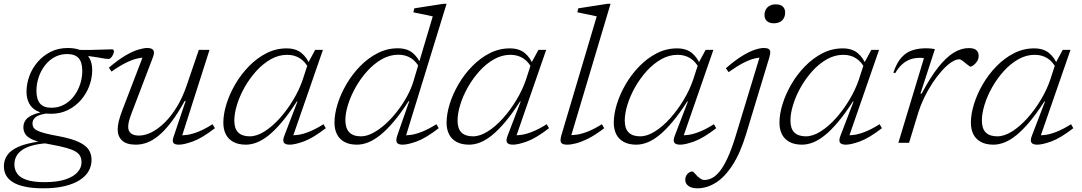

<svg xmlns="http://www.w3.org/2000/svg" viewBox="-74 -754 5712 1014"><path d="M500 -442.5Q492.5 -442.5 483.5 -443.8Q474.5 -445 462.5 -447.2Q450.5 -449.5 434.2 -452.2Q418 -455 396 -457.5Q374 -460 344 -461.5L321.5 -491.5Q363.5 -489.5 401.8 -490.2Q440 -491 470 -492.2Q500 -493.5 517.5 -493.5Q522.5 -493.5 525 -490.8Q527.5 -488 527.5 -483Q527.5 -476.5 524.8 -469.5Q522 -462.5 517.8 -456.2Q513.5 -450 508.8 -446.2Q504 -442.5 500 -442.5ZM198 -185Q228 -185 253.2 -196Q278.5 -207 298.2 -226Q318 -245 332 -270Q346 -295 353.2 -323Q360.5 -351 360.5 -380Q360.5 -425 341.2 -446.8Q322 -468.5 281 -468.5Q251 -468.5 225.8 -457.8Q200.5 -447 180.8 -427.8Q161 -408.5 147 -383.8Q133 -359 125.8 -330.8Q118.5 -302.5 118.5 -274Q118.5 -229 137.8 -206.8Q157 -184.5 198 -185ZM284 -500.5Q329 -500.5 357.5 -485.8Q386 -471 399.5 -445Q413 -419 413 -384.5Q413 -342 397.8 -300.8Q382.5 -259.5 353.8 -226.2Q325 -193 285 -173Q245 -153 195 -153Q150 -153 121.5 -167.8Q93 -182.5 79.5 -208.8Q66 -235 66 -269Q66 -311.5 81.2 -352.8Q96.5 -394 125.2 -427.2Q154 -460.5 194 -480.5Q234 -500.5 284 -500.5ZM155 240.5Q99 240.5 59.5 232.2Q20 224 -5 208.8Q-30 193.5 -41.8 172Q-53.5 150.5 -53.5 124.5Q-53.5 92 -36 66Q-18.5 40 22.8 21.5Q64 3 135 -7L157.5 -19.5L203.5 1Q147 2.5 108.5 11.5Q70 20.5 46.5 35.8Q23 51 12.5 71Q2 91 2 114.5Q2 142 17 163.2Q32 184.5 67.2 196.2Q102.5 208 162 208Q227.5 208 270.8 193.8Q314 179.5 335.2 155.8Q356.5 132 356.5 104Q356.5 85.5 350 71.8Q343.5 58 326.5 47.2Q309.5 36.5 278 27.5Q246.5 18.5 197 9.5Q133 -1.5 101.5 -15.2Q70 -29 59.8 -45.5Q49.5 -62 49.5 -81.5Q49.5 -105 63 -122Q76.5 -139 105.8 -150.2Q135 -161.5 181.5 -167.5L185 -156.5Q134 -150.5 115.8 -136.5Q97.5 -122.5 97.5 -102Q97.5 -90 102.8 -81Q108 -72 122.5 -64.5Q137 -57 164.8 -49.8Q192.5 -42.5 237.5 -34.5Q305 -21.5 342.5 -3.8Q380 14 394.8 37.2Q409.5 60.5 409.5 90.5Q409.5 122.5 394 149.8Q378.5 177 346.8 197.2Q315 217.5 267.2 229Q219.5 240.5 155 240.5Z M842.5 -31 906.5 -221H901.5Q864.5 -154 830.2 -109Q796 -64 764.2 -38Q732.5 -12 702.8 -1Q673 10 644 10Q594 10 570.8 -11.8Q547.5 -33.5 547.5 -70.5Q547.5 -89.5 553.2 -113.5Q559 -137.5 572 -172L686 -469L698 -449.5Q677.5 -451 651 -445Q624.5 -439 591 -422.5Q557.5 -406 515 -376L501 -396.5Q549.5 -438 588 -460.5Q626.5 -483 655.8 -491.8Q685 -500.5 704 -500.5Q728 -500.5 735.8 -488.8Q743.5 -477 733 -450L619 -151Q611.5 -131 607.2 -114.2Q603 -97.5 603 -84.5Q603 -61.5 617.5 -49.8Q632 -38 660 -38Q692 -38 726.8 -55.5Q761.5 -73 796 -107Q830.5 -141 860.5 -190.2Q890.5 -239.5 912 -303L976 -490.5H1032.5L882 -19.5L868.5 -40Q889 -38 915 -41.8Q941 -45.5 974.2 -58.8Q1007.5 -72 1048.5 -98L1061 -77Q993 -24.5 945.2 -7.2Q897.5 10 871 10Q848 10 841.5 0.5Q835 -9 842.5 -31Z M1428 -38 1497 -218H1493.5Q1452 -153.5 1415.2 -110Q1378.5 -66.5 1345.8 -40Q1313 -13.5 1283 -1.8Q1253 10 1224.5 10Q1185.5 10 1158.8 -4.2Q1132 -18.5 1118.8 -44.5Q1105.5 -70.5 1105.5 -106Q1105.5 -151.5 1122 -204.8Q1138.5 -258 1168.8 -309.8Q1199 -361.5 1240.8 -404.2Q1282.5 -447 1332.8 -472.8Q1383 -498.5 1439.5 -498.5Q1488.5 -498.5 1518.5 -473.8Q1548.5 -449 1564.5 -406.5L1558 -390Q1539 -427.5 1510 -446Q1481 -464.5 1442.5 -464.5Q1397.5 -464.5 1356 -441Q1314.5 -417.5 1279.5 -378.8Q1244.5 -340 1218.2 -293.8Q1192 -247.5 1177.8 -201.2Q1163.5 -155 1163.5 -117Q1163.5 -75 1184 -54.5Q1204.5 -34 1245 -34Q1282 -34 1323.2 -60Q1364.5 -86 1403.5 -129.5Q1442.5 -173 1474.2 -225.8Q1506 -278.5 1524.5 -332.5L1553.5 -422L1590.5 -490.5H1631.5L1468 -19L1454.5 -40Q1474.5 -38 1500.5 -41.8Q1526.5 -45.5 1559.8 -58.8Q1593 -72 1634.5 -98L1646.5 -77Q1578.5 -24.5 1530.8 -7.2Q1483 10 1456.5 10Q1431.5 10 1424.8 -1.5Q1418 -13 1428 -38Z M2145 -390Q2126 -428 2097.2 -446.5Q2068.5 -465 2030 -465Q1984.5 -465 1943 -441.5Q1901.5 -418 1866.5 -379.5Q1831.5 -341 1805.2 -294.8Q1779 -248.5 1764.5 -202.8Q1750 -157 1750 -119.5Q1750 -76.5 1770.8 -55.2Q1791.5 -34 1832 -34Q1862.5 -34 1896.2 -52Q1930 -70 1963 -100Q1996 -130 2025 -167.8Q2054 -205.5 2076 -245.8Q2098 -286 2109 -323L2211.5 -667.5Q2202.5 -670 2183.5 -673.8Q2164.5 -677.5 2144 -681.8Q2123.5 -686 2109 -689L2114 -710L2268.5 -734H2284.5L2064.5 -19L2051 -40Q2071 -38 2097 -41.8Q2123 -45.5 2156.2 -58.8Q2189.5 -72 2231 -98L2243 -77Q2175 -24.5 2127.2 -7.2Q2079.5 10 2053 10Q2028 10 2021.8 -1.5Q2015.5 -13 2024 -38L2087.5 -220H2084Q2042.5 -155.5 2005.2 -111.5Q1968 -67.5 1934.5 -40.8Q1901 -14 1870.5 -2Q1840 10 1811 10Q1772 10 1745.5 -4.2Q1719 -18.5 1705.8 -44.5Q1692.5 -70.5 1692.5 -106Q1692.5 -152 1709 -205Q1725.5 -258 1756 -310Q1786.5 -362 1828.2 -404.8Q1870 -447.5 1920.2 -473.2Q1970.5 -499 2026.5 -499Q2076 -499 2105.8 -474.2Q2135.5 -449.5 2152 -407Z M2607 -38 2676 -218H2672.5Q2631 -153.5 2594.2 -110Q2557.5 -66.5 2524.8 -40Q2492 -13.5 2462 -1.8Q2432 10 2403.5 10Q2364.5 10 2337.8 -4.2Q2311 -18.5 2297.8 -44.5Q2284.5 -70.5 2284.5 -106Q2284.5 -151.5 2301 -204.8Q2317.5 -258 2347.8 -309.8Q2378 -361.5 2419.8 -404.2Q2461.5 -447 2511.8 -472.8Q2562 -498.5 2618.5 -498.5Q2667.5 -498.5 2697.5 -473.8Q2727.5 -449 2743.5 -406.5L2737 -390Q2718 -427.5 2689 -446Q2660 -464.5 2621.5 -464.5Q2576.5 -464.5 2535 -441Q2493.5 -417.5 2458.5 -378.8Q2423.5 -340 2397.2 -293.8Q2371 -247.5 2356.8 -201.2Q2342.5 -155 2342.5 -117Q2342.5 -75 2363 -54.5Q2383.5 -34 2424 -34Q2461 -34 2502.2 -60Q2543.5 -86 2582.5 -129.5Q2621.5 -173 2653.2 -225.8Q2685 -278.5 2703.5 -332.5L2732.5 -422L2769.5 -490.5H2810.5L2647 -19L2633.5 -40Q2653.5 -38 2679.5 -41.8Q2705.5 -45.5 2738.8 -58.8Q2772 -72 2813.5 -98L2825.5 -77Q2757.5 -24.5 2709.8 -7.2Q2662 10 2635.5 10Q2610.5 10 2603.8 -1.5Q2597 -13 2607 -38Z M3077.5 -667.5Q3068.5 -670 3049.8 -673.8Q3031 -677.5 3010.2 -681.8Q2989.5 -686 2975 -689L2980 -710L3134.5 -734H3150.5L2937.5 -20.5L2925.5 -41Q2946 -39 2972 -42.8Q2998 -46.5 3031 -59.5Q3064 -72.5 3104.5 -98L3117 -77Q3071.5 -42 3034.5 -23.2Q2997.5 -4.5 2969.2 2.8Q2941 10 2921.5 10Q2896 10 2889.2 -0.8Q2882.5 -11.5 2891.5 -42Z M3490 -38 3559 -218H3555.5Q3514 -153.5 3477.2 -110Q3440.5 -66.5 3407.8 -40Q3375 -13.5 3345 -1.8Q3315 10 3286.5 10Q3247.5 10 3220.8 -4.2Q3194 -18.5 3180.8 -44.5Q3167.5 -70.5 3167.5 -106Q3167.5 -151.5 3184 -204.8Q3200.5 -258 3230.8 -309.8Q3261 -361.5 3302.8 -404.2Q3344.5 -447 3394.8 -472.8Q3445 -498.5 3501.5 -498.5Q3550.5 -498.5 3580.5 -473.8Q3610.5 -449 3626.5 -406.5L3620 -390Q3601 -427.5 3572 -446Q3543 -464.5 3504.5 -464.5Q3459.5 -464.5 3418 -441Q3376.5 -417.5 3341.5 -378.8Q3306.5 -340 3280.2 -293.8Q3254 -247.5 3239.8 -201.2Q3225.5 -155 3225.5 -117Q3225.5 -75 3246 -54.5Q3266.5 -34 3307 -34Q3344 -34 3385.2 -60Q3426.5 -86 3465.5 -129.5Q3504.5 -173 3536.2 -225.8Q3568 -278.5 3586.5 -332.5L3615.5 -422L3652.5 -490.5H3693.5L3530 -19L3516.5 -40Q3536.5 -38 3562.5 -41.8Q3588.5 -45.5 3621.8 -58.8Q3655 -72 3696.5 -98L3708.5 -77Q3640.5 -24.5 3592.8 -7.2Q3545 10 3518.5 10Q3493.5 10 3486.8 -1.5Q3480 -13 3490 -38Z M3963.5 -674Q3963.5 -691 3970.8 -704Q3978 -717 3991.5 -724Q4005 -731 4023.5 -731Q4047.5 -731 4060 -719.5Q4072.5 -708 4072.5 -688Q4072.5 -671 4065.5 -658Q4058.5 -645 4045 -638Q4031.5 -631 4012.5 -631Q3989.5 -631 3976.5 -642.8Q3963.5 -654.5 3963.5 -674ZM3866.5 -46.5Q3836 54 3795 117.5Q3754 181 3706.5 210.8Q3659 240.5 3609 240.5Q3578.5 240.5 3561.8 228Q3545 215.5 3545 195.5Q3545 177 3557 164.2Q3569 151.5 3584 151.5Q3586 151.5 3592.5 158.8Q3599 166 3609 176.5Q3619.5 186 3628.2 191.2Q3637 196.5 3645 196.5Q3665 196.5 3685.2 186.8Q3705.5 177 3726.2 151.8Q3747 126.5 3768.5 80.2Q3790 34 3812 -38.5L3942.5 -468L3955 -449.5Q3935 -451 3909.8 -444.8Q3884.5 -438.5 3851.2 -421.5Q3818 -404.5 3774 -373L3759.5 -393.5Q3806.5 -434.5 3844.2 -457.8Q3882 -481 3911 -490.8Q3940 -500.5 3959.5 -500.5Q3976.5 -500.5 3984.8 -495.8Q3993 -491 3993.8 -480Q3994.5 -469 3989 -450.5Z M4365 -38 4434 -218H4430.5Q4389 -153.5 4352.2 -110Q4315.5 -66.5 4282.8 -40Q4250 -13.5 4220 -1.8Q4190 10 4161.5 10Q4122.5 10 4095.8 -4.2Q4069 -18.5 4055.8 -44.5Q4042.5 -70.5 4042.5 -106Q4042.5 -151.5 4059 -204.8Q4075.5 -258 4105.8 -309.8Q4136 -361.5 4177.8 -404.2Q4219.5 -447 4269.8 -472.8Q4320 -498.5 4376.5 -498.5Q4425.5 -498.5 4455.5 -473.8Q4485.5 -449 4501.5 -406.5L4495 -390Q4476 -427.5 4447 -446Q4418 -464.5 4379.5 -464.5Q4334.5 -464.5 4293 -441Q4251.5 -417.5 4216.5 -378.8Q4181.5 -340 4155.2 -293.8Q4129 -247.5 4114.8 -201.2Q4100.5 -155 4100.5 -117Q4100.5 -75 4121 -54.5Q4141.5 -34 4182 -34Q4219 -34 4260.2 -60Q4301.5 -86 4340.5 -129.5Q4379.5 -173 4411.2 -225.8Q4443 -278.5 4461.5 -332.5L4490.5 -422L4527.5 -490.5H4568.5L4405 -19L4391.5 -40Q4411.5 -38 4437.5 -41.8Q4463.5 -45.5 4496.8 -58.8Q4530 -72 4571.5 -98L4583.5 -77Q4515.5 -24.5 4467.8 -7.2Q4420 10 4393.5 10Q4368.5 10 4361.8 -1.5Q4355 -13 4365 -38Z M4805.5 -446.5Q4801.5 -448 4795.5 -448.2Q4789.5 -448.5 4783.5 -448.5Q4755 -448.5 4731.8 -439.8Q4708.5 -431 4689.2 -413.2Q4670 -395.5 4654 -368L4644 -370Q4661.5 -422.5 4686.8 -450.2Q4712 -478 4744.5 -488.5Q4777 -499 4816 -499Q4824 -499 4832.2 -498.5Q4840.5 -498 4848.8 -497Q4857 -496 4863.5 -494.5L4787 -259.5H4793.5Q4840 -347.5 4882.2 -400.2Q4924.5 -453 4964 -476.5Q5003.5 -500 5042 -500Q5071 -500 5082.8 -488.8Q5094.5 -477.5 5094.5 -459.5Q5094.5 -442.5 5086 -429.8Q5077.5 -417 5067 -409.5Q5056.5 -402 5051 -402Q5049 -402 5041.2 -408Q5033.5 -414 5024.5 -421Q5015.5 -429 5006.5 -435Q4997.5 -441 4993.5 -441Q4973.5 -441 4949.2 -424.5Q4925 -408 4899.5 -379.5Q4874 -351 4850.2 -314.8Q4826.5 -278.5 4807.2 -238.8Q4788 -199 4776 -160.5L4727 0H4670.5Z M5376 -38 5445 -218H5441.5Q5400 -153.5 5363.2 -110Q5326.5 -66.5 5293.8 -40Q5261 -13.5 5231 -1.8Q5201 10 5172.5 10Q5133.5 10 5106.8 -4.2Q5080 -18.5 5066.8 -44.5Q5053.5 -70.5 5053.5 -106Q5053.5 -151.5 5070 -204.8Q5086.5 -258 5116.8 -309.8Q5147 -361.5 5188.8 -404.2Q5230.5 -447 5280.8 -472.8Q5331 -498.5 5387.5 -498.5Q5436.5 -498.5 5466.5 -473.8Q5496.5 -449 5512.5 -406.5L5506 -390Q5487 -427.5 5458 -446Q5429 -464.5 5390.5 -464.5Q5345.5 -464.5 5304 -441Q5262.5 -417.5 5227.5 -378.8Q5192.5 -340 5166.2 -293.8Q5140 -247.5 5125.8 -201.2Q5111.5 -155 5111.5 -117Q5111.5 -75 5132 -54.5Q5152.5 -34 5193 -34Q5230 -34 5271.2 -60Q5312.5 -86 5351.5 -129.5Q5390.5 -173 5422.2 -225.8Q5454 -278.5 5472.5 -332.5L5501.5 -422L5538.5 -490.5H5579.5L5416 -19L5402.5 -40Q5422.5 -38 5448.5 -41.8Q5474.5 -45.5 5507.8 -58.8Q5541 -72 5582.5 -98L5594.5 -77Q5526.5 -24.5 5478.8 -7.2Q5431 10 5404.5 10Q5379.5 10 5372.8 -1.5Q5366 -13 5376 -38Z"/></svg>

Font: Newsreader 9pt Light
Style: Italic
Weight: 300
Italic angle: -17°
Designer: Hugues Gentile
Foundry: Production Type
Version: Version 1.003